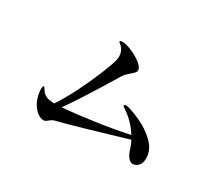

<svg xmlns="http://www.w3.org/2000/svg" viewBox="-111 -928 1222 1077"><g transform="rotate(30 500.0 -389.5)"><path d="M856 -190Q856 -158 840.5 -142Q825 -126 806 -126Q789 -126 775 -143Q761 -160 753 -188Q745 -214 732 -240Q633 -210 489.5 -168.5Q346 -127 318 -121Q302 -118 293 -113Q284 -108 273 -99Q266 -93 261 -90.5Q256 -88 248 -88Q232 -88 212 -101.5Q192 -115 175 -142.5Q158 -170 152 -211L150 -232Q150 -240 152 -247.5Q154 -255 156 -255Q160 -255 166 -244.5Q172 -234 177 -228Q190 -214 205.5 -207.5Q221 -201 255 -200Q293 -256 332 -334.5Q371 -413 400 -484Q429 -555 436 -585Q439 -600 439 -610Q439 -625 434 -638.5Q429 -652 421 -661Q414 -669 406 -675.5Q398 -682 398 -684Q398 -691 416 -691Q437 -691 475 -675.5Q513 -660 541.5 -637.5Q570 -615 570 -595Q570 -587 564.5 -580.5Q559 -574 545 -562Q535 -554 523.5 -542.5Q512 -531 504 -518Q366 -290 302 -202Q380 -208 501 -225Q622 -242 718 -263Q678 -328 615 -370Q613 -371 606 -375.5Q599 -380 599 -385Q599 -392 609 -392Q615 -392 625 -390Q660 -381 713 -356.5Q766 -332 811 -289Q856 -246 856 -190Z"/></g></svg>

Font: Shippori Mincho Medium
Style: Regular
Weight: 500
Designer: FONTDASU
Foundry: FONTDASU / Google Inc. / but / Adobe
Version: Version 3.110; ttfautohint (v1.8.3)